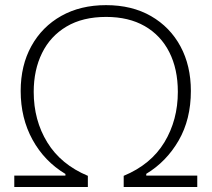

<svg xmlns="http://www.w3.org/2000/svg" viewBox="-20 -746 844 766"><path d="M37 0V-45.5H241V-52Q157 -102.5 109.8 -188.5Q62.5 -274.5 62.5 -383Q62.5 -485 105.2 -562.2Q148 -639.5 224.5 -682.5Q301 -725.5 403 -725.5Q506.5 -725.5 582.5 -681.8Q658.5 -638 700 -561Q741.5 -484 741.5 -383Q741.5 -270 692.8 -185.5Q644 -101 563.5 -52.5V-45.5H767V0H473.5V-44.5Q582 -89.5 635.8 -178.2Q689.5 -267 689.5 -379.5Q689.5 -470.5 655.5 -537.8Q621.5 -605 557.5 -641.8Q493.5 -678.5 403.5 -678.5Q310 -678.5 245.5 -640.2Q181 -602 147.8 -534.5Q114.5 -467 114.5 -379.5Q114.5 -266 168.8 -177.8Q223 -89.5 330.5 -44.5V0Z"/></svg>

Font: Commissioner ExtraLight
Style: Regular
Weight: 200
Designer: Kostas Bartsokas
Foundry: Kostas Bartsokas
Version: Version 1.000; ttfautohint (v1.8.3)